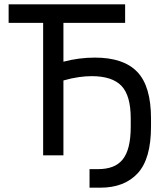

<svg xmlns="http://www.w3.org/2000/svg" viewBox="-20 -720 775 890"><path d="M180 -614H20V-700H560V-614H274V-434Q346 -453 420 -453Q553 -453 616.5 -386.5Q680 -320 680 -171V-133Q680 16 618.5 83Q557 150 445 150H395V64H435Q472 64 500.5 53.5Q529 43 548 20Q567 -3 576.5 -41Q586 -79 586 -133V-171Q586 -277 543 -322Q500 -367 405 -367Q377 -367 345 -362.5Q313 -358 274 -347V0H180Z"/></svg>

Font: PT Root UI Medium
Style: Regular
Weight: 500
Designer: Vitaly Kuzmin
Foundry: ParaType Ltd.
Version: Version 2.001G